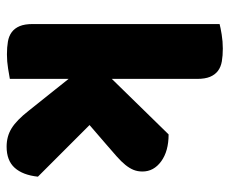

<svg xmlns="http://www.w3.org/2000/svg" viewBox="-78 -624 710 595"><g transform="rotate(90 277.5 -326.0)"><path d="M527 -88Q522 -41 499.5 -16Q477 9 434 9Q402 9 377 -6.5Q352 -22 323 -59L224 -183V-1Q213 1 191.5 4.5Q170 8 148 8Q126 8 108.5 5Q91 2 79 -7Q67 -16 60.5 -31.5Q54 -47 54 -72V-651Q65 -654 86.5 -657.5Q108 -661 130 -661Q152 -661 169.5 -658Q187 -655 199 -646Q211 -637 217.5 -621.5Q224 -606 224 -581V-317L396 -493Q448 -493 479.5 -470Q511 -447 511 -412Q511 -397 506 -384.5Q501 -372 490.5 -359Q480 -346 463.5 -331.5Q447 -317 425 -298L367 -248Z"/></g></svg>

Font: Baloo Thambi
Style: Regular
Weight: 400
Designer: Aadarsh Rajan and Ek Type
Foundry: Ek Type
Version: Version 1.443;PS 1.000;hotconv 16.6.51;makeotf.lib2.5.65220;